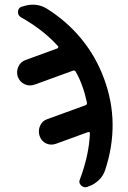

<svg xmlns="http://www.w3.org/2000/svg" viewBox="-20 -771 540 808"><path d="M221.7 -567.4Q224.6 -568.4 225.1 -571.8Q225.6 -575.2 223.6 -577.1Q162.1 -645.5 68.4 -698.2Q54.7 -706.1 55.7 -722.2Q56.6 -738.3 72.3 -743.2H73.2Q129.9 -762.7 175.8 -735.4Q260.7 -682.6 322.8 -606.9Q384.8 -531.2 418 -439.5Q487.3 -252.9 422.9 -56.6Q415 -31.2 395.5 -12.7Q376 5.9 349.6 14.6L347.7 15.6Q333 20.5 321.3 9.3Q309.6 -2 316.4 -16.6Q354.5 -117.2 358.4 -210Q358.4 -216.8 349.6 -214.8L215.8 -166Q193.4 -158.2 173.8 -167.5Q154.3 -176.8 146.5 -199.2Q139.6 -221.7 148.9 -242.2Q158.2 -262.7 178.7 -269.5L339.8 -328.1Q347.7 -331.1 345.7 -339.8Q337.9 -377 327.1 -406.2Q314.5 -442.4 298.8 -468.8Q294.9 -476.6 287.1 -473.6L126 -415Q103.5 -407.2 83.5 -416.5Q63.5 -425.8 54.7 -448.2Q47.9 -470.7 57.6 -491.2Q67.4 -511.7 87.9 -518.6Z"/></svg>

Font: Rounded Mgen+ 1m medium
Style: Regular
Weight: 500
Designer: [Source Han Sans]
Ryoko NISHIZUKA  (kana & ideographs); Paul D. Hunt (Latin, Greek & Cyrillic); Wenlong ZHANG  (bopomofo
Version: Version 1.059.20150602